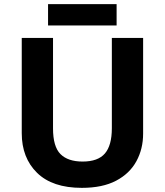

<svg xmlns="http://www.w3.org/2000/svg" viewBox="-20 -897 796 927"><path d="M671 -252Q671 -178 638.5 -118.5Q606 -59 540.5 -24.5Q475 10 375 10Q233 10 159 -62.5Q85 -135 85 -254V-714H236V-277Q236 -189 272 -153Q308 -117 379 -117Q453 -117 486.5 -156Q520 -195 520 -278V-714H671ZM543 -877V-774H212V-877Z"/></svg>

Font: Noto Sans Ol Chiki
Style: Regular
Weight: 400
Designer: Monotype Design Team, Lewis McGuffie
Foundry: Monotype Imaging Inc.
Version: Version 2.003